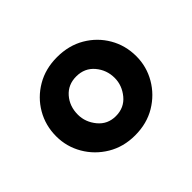

<svg xmlns="http://www.w3.org/2000/svg" viewBox="-86 -830 564 564"><g transform="rotate(-45 196.5 -547.5)"><path d="M196 -385Q148 -385 110.5 -407.5Q73 -430 51.5 -467Q30 -504 30 -547Q30 -592 51.5 -629Q73 -666 110.5 -688Q148 -710 196 -710Q245 -710 282.5 -688Q320 -666 341.5 -629Q363 -592 363 -547Q363 -504 341.5 -467Q320 -430 282.5 -407.5Q245 -385 196 -385ZM196 -465Q231 -465 252 -490.5Q273 -516 273 -547Q273 -580 252 -605Q231 -630 196 -630Q162 -630 141 -606Q120 -582 120 -547Q120 -516 141 -490.5Q162 -465 196 -465Z"/></g></svg>

Font: Quicksand Variable Light
Style: Regular
Weight: 300
Designer: Andrew Paglinawan
Foundry: Andrew Paglinawan
Version: Version 3.004